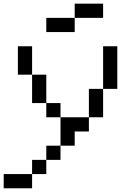

<svg xmlns="http://www.w3.org/2000/svg" viewBox="-20 -866 732 1040"><path d="M384.6 -692.3H230.8V-769.2H384.6ZM538.5 -769.2H384.6V-846.2H538.5ZM0 153.8V76.9H153.8V153.8ZM153.8 76.9V0H230.8V76.9ZM230.8 0V-76.9H307.7V0ZM307.7 -76.9V-230.8H461.5V-153.8H384.6V-76.9ZM230.8 -230.8V-307.7H307.7V-230.8ZM461.5 -230.8V-384.6H538.5V-230.8ZM153.8 -307.7V-461.5H230.8V-307.7ZM76.9 -461.5V-615.4H153.8V-461.5ZM538.5 -384.6V-615.4H615.4V-384.6Z"/></svg>

Font: Mintsoda - Lime Green 13x16
Style: Regular
Weight: 400
Designer: Mintsoda-15
Version: Version 1.0